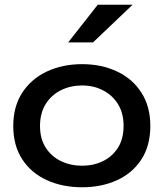

<svg xmlns="http://www.w3.org/2000/svg" viewBox="-20 -780 692 811"><path d="M327 11Q244 11 178 -19Q112 -49 74 -107Q36 -165 36 -248Q36 -330 74 -388.5Q112 -447 178 -478Q244 -509 327 -509Q409 -509 474.5 -478Q540 -447 577.5 -388.5Q615 -330 615 -248Q615 -165 577.5 -107Q540 -49 474.5 -19Q409 11 327 11ZM327 -80Q375 -80 415 -99.5Q455 -119 478.5 -156.5Q502 -194 502 -248Q502 -302 478.5 -340Q455 -378 415 -398.5Q375 -419 327 -419Q278 -419 237.5 -399Q197 -379 173 -340.5Q149 -302 149 -248Q149 -194 173 -156.5Q197 -119 237.5 -99.5Q278 -80 327 -80ZM268 -601 393 -760H540L373 -601Z"/></svg>

Font: Syne SemiBold
Style: Regular
Weight: 600
Designer: Lucas Descroix
Foundry: Bonjour Monde
Version: Version 2.200; ttfautohint (v1.8.4)